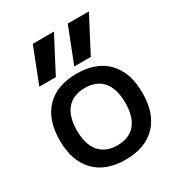

<svg xmlns="http://www.w3.org/2000/svg" viewBox="-187 -913 973 1046"><g transform="rotate(-30 299.0 -390.0)"><path d="M413 -570H309L395 -790H528ZM193 -570H89L175 -790H308ZM299 10Q175 10 107 -60.5Q39 -131 39 -260Q39 -389 107 -459.5Q175 -530 299 -530Q423 -530 491 -459.5Q559 -389 559 -260Q559 -131 491 -60.5Q423 10 299 10ZM299 -80Q373 -80 412 -126Q451 -172 451 -260Q451 -348 412 -394Q373 -440 299 -440Q226 -440 186.5 -394Q147 -348 147 -260Q147 -172 186.5 -126Q226 -80 299 -80Z"/></g></svg>

Font: M PLUS 1 Medium
Style: Regular
Weight: 500
Designer: Coji Morishita
Foundry: UNDERFOREST DESIGN
Version: Version 1.001